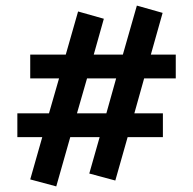

<svg xmlns="http://www.w3.org/2000/svg" viewBox="-20 -604 691 686"><path d="M495 -324 460 -199H562V-114H436L392 41L299 16L336 -114H231L181 62L88 37L131 -114H42V-199H155L191 -324H88V-409H215L259 -563L351 -537L315 -409H419L469 -584L561 -558L519 -409H608V-324ZM395 -324H291L255 -199H360Z"/></svg>

Font: Ysabeau Infant
Style: Bold
Weight: 700
Designer: Christian Thalmann (Catharsis Fonts)
Version: Version 0.003